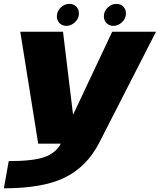

<svg xmlns="http://www.w3.org/2000/svg" viewBox="-40 -758 842 1013"><path d="M161.5 0 67 -590.5H292.5L345.5 -152.5L552 -590.5H783L481 0Q416 123 301 179.2Q186 235.5 -19.5 235.5L6 92Q131.5 92 192.5 71.5Q253.5 50.5 281 0ZM558 -621.5Q536 -621.5 522 -636Q508 -650.5 508 -672Q508 -698.5 528.2 -718Q548.5 -737.5 574.5 -737.5Q596.5 -737.5 610.5 -723Q624.5 -708.5 624.5 -687Q624.5 -660.5 604 -641Q583.5 -621.5 558 -621.5ZM310 -621.5Q288 -621.5 274 -636Q260 -650.5 260 -672Q260 -698.5 280.2 -718Q300.5 -737.5 326.5 -737.5Q348.5 -737.5 362.5 -723Q376.5 -708.5 376.5 -687Q376.5 -660.5 356 -641Q335.5 -621.5 310 -621.5Z"/></svg>

Font: Anybody ExtraExpanded ExtraBold
Style: Italic
Weight: 800
Width: 8
Italic angle: -10°
Designer: Tyler Finck
Foundry: Etcetera Type Company
Version: Version 1.010; ttfautohint (v1.8.3) -l 8 -r 50 -G 200 -x 14 